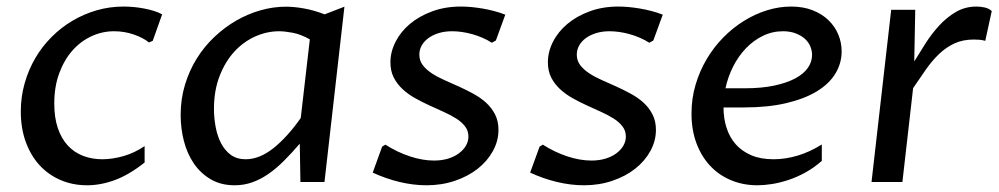

<svg xmlns="http://www.w3.org/2000/svg" viewBox="-20 -547 3001 577"><path d="M414.6 -58.6Q367.7 -21.5 325.2 -5.9Q282.7 9.8 241.7 9.8Q198.2 9.8 161.6 -6.1Q125 -22 98.6 -50.8Q72.3 -79.6 57.4 -120.6Q42.5 -161.6 42.5 -211.9Q42.5 -255.9 54 -296.4Q65.4 -336.9 85.9 -372.1Q106.4 -407.2 135 -435.8Q163.6 -464.4 197.8 -484.6Q231.9 -504.9 270.8 -516.1Q309.6 -527.3 351.1 -527.3Q365.7 -527.3 381.6 -525.9Q397.5 -524.4 412.8 -521.5Q428.2 -518.6 442.4 -514.2Q456.5 -509.8 467.3 -503.9L439 -424.3L427.7 -419.4Q410.2 -433.6 381.8 -443.4Q353.5 -453.1 322.8 -453.1Q287.6 -453.1 255.1 -438.2Q222.7 -423.3 197.8 -395.3Q172.9 -367.2 158 -326.9Q143.1 -286.6 143.1 -235.8Q143.1 -193.4 153.8 -161.9Q164.6 -130.4 183.8 -109.6Q203.1 -88.9 229.7 -78.6Q256.3 -68.4 287.6 -68.4Q316.9 -68.4 350.1 -77.6Q383.3 -86.9 414.6 -107.9Z M911.1 -428.7Q884.3 -443.8 859.9 -448.5Q835.4 -453.1 818.8 -453.1Q782.2 -453.1 746.8 -437.3Q711.4 -421.4 684.1 -391.6Q656.7 -361.8 639.9 -318.4Q623 -274.9 623 -220.2Q623 -191.9 628.2 -164.8Q633.3 -137.7 644.5 -116.2Q655.8 -94.7 673.8 -81.5Q691.9 -68.4 718.3 -68.4Q759.8 -68.4 801.8 -101.8Q843.8 -135.3 883.8 -192.4ZM838.9 -526.9Q863.8 -526.9 893.1 -521.7Q922.4 -516.6 955.6 -503.9L1015.1 -526.9L955.1 0H882.8L880.9 -115.2Q856 -86.4 832.8 -63.2Q809.6 -40 786.1 -23.9Q762.7 -7.8 737.8 1Q712.9 9.8 685.1 9.8Q644 9.8 613.5 -8.1Q583 -25.9 562.7 -55.4Q542.5 -85 532.7 -123Q522.9 -161.1 522.9 -201.7Q522.9 -249.5 535.9 -292.2Q548.8 -335 571.3 -371.1Q593.8 -407.2 624.3 -436Q654.8 -464.8 689.9 -485.1Q725.1 -505.4 763.2 -516.1Q801.3 -526.9 838.9 -526.9Z M1128.4 -106.4 1138.2 -112.3Q1173.3 -89.8 1211.7 -77.1Q1250 -64.5 1284.2 -64.5Q1307.6 -64.5 1326.7 -70.3Q1345.7 -76.2 1359.1 -86.2Q1372.6 -96.2 1380.1 -109.1Q1387.7 -122.1 1387.7 -136.7Q1387.7 -153.8 1377.7 -167Q1367.7 -180.2 1351.1 -190.7Q1334.5 -201.2 1313.5 -210.7Q1292.5 -220.2 1270.5 -230.2Q1248.5 -240.2 1227.5 -252Q1206.5 -263.7 1189.9 -279.1Q1173.3 -294.4 1163.3 -314Q1153.3 -333.5 1153.3 -359.9Q1153.3 -391.1 1168.7 -421.4Q1184.1 -451.7 1211.9 -475.1Q1239.7 -498.5 1278.8 -512.9Q1317.9 -527.3 1365.2 -527.3Q1378.9 -527.3 1395.3 -525.9Q1411.6 -524.4 1429.2 -521.5Q1446.8 -518.6 1464.6 -513.9Q1482.4 -509.3 1498.5 -502.9L1470.2 -425.3L1458 -418.5Q1445.3 -426.8 1430.2 -433.3Q1415 -439.9 1399.4 -444.3Q1383.8 -448.7 1368.2 -450.9Q1352.5 -453.1 1338.9 -453.1Q1316.4 -453.1 1298.3 -447.5Q1280.3 -441.9 1267.3 -432.4Q1254.4 -422.9 1247.3 -410.2Q1240.2 -397.5 1240.2 -382.8Q1240.2 -364.7 1250.5 -351.3Q1260.7 -337.9 1277.3 -326.9Q1293.9 -315.9 1315.4 -306.4Q1336.9 -296.9 1359.1 -286.9Q1381.3 -276.9 1402.8 -265.1Q1424.3 -253.4 1440.9 -238.3Q1457.5 -223.1 1467.8 -203.1Q1478 -183.1 1478 -156.7Q1478 -123.5 1461.4 -93.3Q1444.8 -63 1415.8 -40Q1386.7 -17.1 1347.2 -3.7Q1307.6 9.8 1261.7 9.8Q1222.2 9.8 1180.4 -0.2Q1138.7 -10.3 1100.1 -28.3Z M1601.6 -106.4 1611.3 -112.3Q1646.5 -89.8 1684.8 -77.1Q1723.1 -64.5 1757.3 -64.5Q1780.8 -64.5 1799.8 -70.3Q1818.8 -76.2 1832.3 -86.2Q1845.7 -96.2 1853.3 -109.1Q1860.8 -122.1 1860.8 -136.7Q1860.8 -153.8 1850.8 -167Q1840.8 -180.2 1824.2 -190.7Q1807.6 -201.2 1786.6 -210.7Q1765.6 -220.2 1743.7 -230.2Q1721.7 -240.2 1700.7 -252Q1679.7 -263.7 1663.1 -279.1Q1646.5 -294.4 1636.5 -314Q1626.5 -333.5 1626.5 -359.9Q1626.5 -391.1 1641.8 -421.4Q1657.2 -451.7 1685.1 -475.1Q1712.9 -498.5 1752 -512.9Q1791 -527.3 1838.4 -527.3Q1852.1 -527.3 1868.4 -525.9Q1884.8 -524.4 1902.3 -521.5Q1919.9 -518.6 1937.7 -513.9Q1955.6 -509.3 1971.7 -502.9L1943.4 -425.3L1931.2 -418.5Q1918.5 -426.8 1903.3 -433.3Q1888.2 -439.9 1872.6 -444.3Q1856.9 -448.7 1841.3 -450.9Q1825.7 -453.1 1812 -453.1Q1789.6 -453.1 1771.5 -447.5Q1753.4 -441.9 1740.5 -432.4Q1727.5 -422.9 1720.5 -410.2Q1713.4 -397.5 1713.4 -382.8Q1713.4 -364.7 1723.6 -351.3Q1733.9 -337.9 1750.5 -326.9Q1767.1 -315.9 1788.6 -306.4Q1810.1 -296.9 1832.3 -286.9Q1854.5 -276.9 1876 -265.1Q1897.5 -253.4 1914.1 -238.3Q1930.7 -223.1 1940.9 -203.1Q1951.2 -183.1 1951.2 -156.7Q1951.2 -123.5 1934.6 -93.3Q1918 -63 1888.9 -40Q1859.9 -17.1 1820.3 -3.7Q1780.8 9.8 1734.9 9.8Q1695.3 9.8 1653.6 -0.2Q1611.8 -10.3 1573.2 -28.3Z M2154.3 -224.1Q2154.3 -190.9 2163.6 -162.4Q2172.9 -133.8 2191.4 -113Q2210 -92.3 2238 -80.3Q2266.1 -68.4 2304.7 -68.4Q2340.3 -68.4 2377 -79.3Q2413.6 -90.3 2449.7 -112.8V-63.5Q2425.8 -42.5 2399.9 -28.3Q2374 -14.2 2348.6 -5.9Q2323.2 2.4 2299.6 6.1Q2275.9 9.8 2256.3 9.8Q2213.4 9.8 2177 -5.4Q2140.6 -20.5 2114.3 -48.6Q2087.9 -76.7 2073 -116.5Q2058.1 -156.2 2058.1 -206.1Q2058.1 -251 2070.3 -292.2Q2082.5 -333.5 2103.8 -369.4Q2125 -405.3 2153.6 -434.3Q2182.1 -463.4 2215.6 -484.1Q2249 -504.9 2285.2 -516.1Q2321.3 -527.3 2357.4 -527.3Q2394 -527.3 2422.4 -516.1Q2450.7 -504.9 2470 -486.1Q2489.3 -467.3 2499.3 -443.1Q2509.3 -418.9 2509.3 -392.6Q2509.3 -356.9 2490.7 -326.2Q2472.2 -295.4 2435.1 -272.7Q2397.9 -250 2343 -237.1Q2288.1 -224.1 2215.3 -224.1ZM2333 -453.1Q2300.8 -453.1 2272.5 -439.2Q2244.1 -425.3 2221.7 -401.9Q2199.2 -378.4 2183.3 -347.2Q2167.5 -315.9 2160.2 -281.7H2217.8Q2269 -281.7 2306.9 -289.8Q2344.7 -297.9 2370.1 -311.5Q2395.5 -325.2 2408 -343.3Q2420.4 -361.3 2420.4 -381.8Q2420.4 -395.5 2414.8 -408.4Q2409.2 -421.4 2397.9 -431.2Q2386.7 -440.9 2370.4 -447Q2354 -453.1 2333 -453.1Z M2658.2 -517.6H2730.5L2727.5 -362.3Q2742.7 -387.2 2761 -416Q2779.3 -444.8 2802 -469.7Q2824.7 -494.6 2852.5 -511Q2880.4 -527.3 2914.6 -527.3Q2928.2 -527.3 2940.7 -524.2Q2953.1 -521 2960.4 -513.7L2940.9 -424.3Q2932.1 -426.8 2923.6 -427.5Q2915 -428.2 2906.7 -428.2Q2873.5 -428.2 2848.4 -416.5Q2823.2 -404.8 2802.2 -384.8Q2781.2 -364.7 2762.7 -338.4Q2744.1 -312 2724.1 -282.2L2691.9 0H2599.1Z"/></svg>

Font: Proza Libre
Style: Italic
Weight: 400
Designer: Jasper de Waard
Foundry: Jasper de Waard
Version: Version 1.000; ttfautohint (v1.4.1.8-43bc)